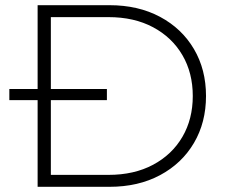

<svg xmlns="http://www.w3.org/2000/svg" viewBox="-20 -720 869 740"><path d="M125 0V-700H402Q513 -700 597 -655Q681 -610 727.5 -531Q774 -452 774 -350Q774 -248 727.5 -169Q681 -90 597 -45Q513 0 402 0ZM176 -46H398Q497 -46 570 -85Q643 -124 683 -192.5Q723 -261 723 -350Q723 -439 683 -507.5Q643 -576 570 -615Q497 -654 398 -654H176ZM16 -334V-377H392V-334Z"/></svg>

Font: Modern
Style: Regular
Weight: 300
Designer: Julieta Ulanovsky
Foundry: Julieta Ulanovsky
Version: Version 8.000